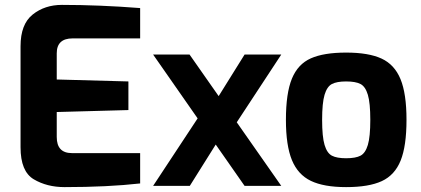

<svg xmlns="http://www.w3.org/2000/svg" viewBox="-20 -760 1723 785"><path d="M64 -158V-571Q64 -661 113.5 -700.5Q163 -740 233 -740Q386 -740 553 -727V-603H277Q212 -603 212 -542V-435L505 -427V-310L212 -302V-200Q212 -134 274 -134H553V-10Q420 5 244 5Q172 5 118 -27Q64 -59 64 -158Z M948 -260 1130 0H980L862 -169L756 0H606L788 -276L606 -537H755L874 -367L980 -537H1130Z M1149 -270Q1149 -379 1173.5 -438.5Q1198 -498 1251 -521.5Q1304 -545 1395 -545Q1487 -545 1540 -520.5Q1593 -496 1617.5 -436.5Q1642 -377 1642 -270Q1642 -163 1618 -103.5Q1594 -44 1541 -19.5Q1488 5 1395 5Q1304 5 1251 -20.5Q1198 -46 1173.5 -105.5Q1149 -165 1149 -270ZM1494 -270Q1494 -339 1484 -372.5Q1474 -406 1454 -416.5Q1434 -427 1395 -427Q1357 -427 1337 -416.5Q1317 -406 1307 -372.5Q1297 -339 1297 -270Q1297 -201 1307 -167.5Q1317 -134 1337 -123.5Q1357 -113 1395 -113Q1434 -113 1454 -123.5Q1474 -134 1484 -167.5Q1494 -201 1494 -270Z"/></svg>

Font: Exo
Style: Bold
Weight: 700
Designer: Natanael Gama
Foundry: Natanael Gama
Version: Version 1.500; ttfautohint (v1.6)